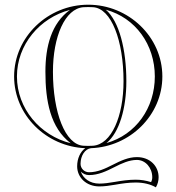

<svg xmlns="http://www.w3.org/2000/svg" viewBox="-20 -625 750 816"><path d="M323.4 104.1C332.2 113.2 344.7 119.1 358.4 119.1C397.7 119.1 432.4 102.4 464.9 85.9C497.6 69.2 529 54.7 561.8 54.7C597.9 54.7 627.1 87.7 627.1 128.3C627.1 135.8 625.6 142.2 622.1 148.9C599.7 142.3 580 138.7 556.7 138.7C526.6 138.7 496.4 143.1 468.3 148C444.4 152.3 421.8 155.3 402.2 155.3C361.8 155.3 333.1 133.1 323.4 104.1ZM429.5 -583.8C555.9 -549.6 638 -435 638 -300C638 -166.2 557.6 -52.4 432.6 -17C487.6 -61.9 517 -165.7 517 -280C517 -413.5 486.7 -535.1 429.5 -583.8ZM277.4 -583C198.2 -525.5 173 -427.7 173 -320C173 -196.6 193.4 -82.7 280.5 -16.2C150.6 -48.6 52 -163.8 52 -300C52 -435.1 149 -549.5 277.4 -583ZM505 -280C505 -130.7 453.8 -11.1 375 -5.6C368.4 -5.2 361.7 -5 355 -5C348.3 -5 341.6 -5.2 335 -5.6C256.7 -9.7 205 -147.7 205 -320C205 -469.3 256.2 -588.9 335 -594.4C341.6 -594.8 348.3 -595 355 -595C361.7 -595 368.4 -594.8 375 -594.4C453.3 -590.3 505 -452.3 505 -280ZM40 -300C40 -135.8 176.9 -1.7 342.5 4.8C321.8 19 307.9 48.2 307.9 81.7C307.9 129 346.4 167.3 402.2 167.3C423 167.3 446.2 164.1 470.4 159.9C498.2 154.9 527.7 150.7 556.7 150.7C590.2 150.7 619.6 158 642.5 171.2C650.4 157.6 654.1 142.9 654.1 128.3C654.1 81 617.6 42.7 561.8 42.7C525.4 42.7 492.2 58.5 459.4 75.2C427.1 91.7 394.3 107.1 358.4 107.1C338.5 107.1 322.3 91 322.3 71.2C322.3 36.5 341.5 7.8 366.6 4.8C532.6 -1.2 670 -135.5 670 -300C670 -468.4 526.1 -605 355 -605C183.9 -605 40 -468.4 40 -300Z"/></svg>

Font: Sortefax
Style: Medium
Weight: 500
Designer: gluk
Foundry: gluk
Version: Version 0.261